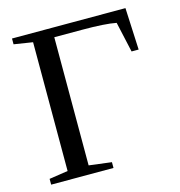

<svg xmlns="http://www.w3.org/2000/svg" viewBox="-99 -743 777 831"><g transform="rotate(-15 289.0 -327.5)"><path d="M308.1 0H28.8V-25.9L112.8 -38.6V-615.7L28.8 -628.9V-654.8H537.1L545.9 -466.8H514.2L483.9 -603Q435.1 -612.8 331.1 -612.8H207V-38.6L308.1 -25.9Z"/></g></svg>

Font: Tinos
Style: Regular
Weight: 400
Designer: Steve Matteson
Foundry: Monotype Imaging Inc.
Version: Version 1.23